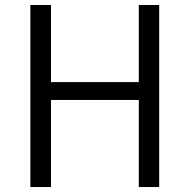

<svg xmlns="http://www.w3.org/2000/svg" viewBox="-20 -752 762 772"><path d="M102.1 0V-731.9H185.1V-421.9H538.1V-731.9H620.1V0H538.1V-350.1H185.1V0Z"/></svg>

Font: `nÑOS CN Normal
Style: Regular
Weight: 350
Designer: Ryoko NISHIZUKA ?XZm?[P (kana & ideographs); Paul D. Hunt (Latin, Greek & Cyrillic); Wenlong ZHANG _ e??? (bopomofo); Sa
Foundry: Adobe Systems Incorporated
Version: Version 1.004 June 21, 2023